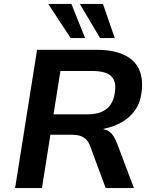

<svg xmlns="http://www.w3.org/2000/svg" viewBox="-20 -959 784 979"><path d="M57 0 169 -705H473Q556 -705 610 -680.5Q664 -656 687.5 -608.5Q711 -561 702 -490Q696 -436 669.5 -398Q643 -360 601 -336Q559 -312 508 -302L507 -300L516 -298Q537 -292 551.5 -274.5Q566 -257 579 -222L663 0H519L440 -213Q432 -235 419 -248Q406 -261 388 -266.5Q370 -272 343 -272H237L194 0ZM253 -376H424Q490 -376 524.5 -404.5Q559 -433 566 -490Q574 -546 546 -571.5Q518 -597 451 -597H288ZM490 -765 387 -939H505L565 -765ZM340 -765 226 -939H344L414 -765Z"/></svg>

Font: Nunito Sans 7pt
Style: Bold Italic
Weight: 700
Italic angle: -9°
Version: Version 3.101;gftools[0.9.27]